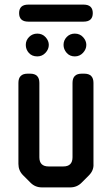

<svg xmlns="http://www.w3.org/2000/svg" viewBox="-20 -805 486 834"><path d="M113 -11Q133 9 162 9H285Q314 9 334 -11L366 -43Q388 -65 386 -93V-445Q386 -485 346 -485H335Q295 -485 295 -445V-122Q295 -82 255 -82H191Q151 -82 151 -122V-445Q151 -485 111 -485H100Q60 -485 60 -445V-93Q60 -64 80 -44ZM142 -560Q163 -560 177.5 -575.5Q192 -591 192 -610Q192 -628 178 -643.5Q164 -659 142 -659Q121 -659 106.5 -644.5Q92 -630 92 -610Q92 -590 105.5 -575Q119 -560 142 -560ZM305 -560Q326 -560 340.5 -575.5Q355 -591 355 -610Q355 -628 341 -643.5Q327 -659 305 -659Q284 -659 270 -644.5Q256 -630 256 -610Q256 -591 269.5 -575.5Q283 -560 305 -560ZM63 -748Q63 -711 103 -711H343Q383 -711 383 -748Q383 -785 343 -785H103Q63 -785 63 -748Z"/></svg>

Font: WDXL Lubrifont JP N
Style: Regular
Weight: 400
Designer: [WDXL Lubrifont] Copyright 2020-2022 (c) NightFurySL2001, Skr-ZERO; [ZCOOL QingKe HuangYou] Copyright 2018-2022 (c) The 
Version: Version 2.001;hotconv 1.1.1;makeotfexe 2.6.0